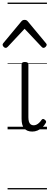

<svg xmlns="http://www.w3.org/2000/svg" viewBox="-58 -989 379 1468"><path d="M189 17Q169 17 153.5 11Q138 5 127.5 -7Q117 -19 112 -37.5Q107 -56 107 -81V-496Q107 -506 113 -510.5Q119 -515 132 -515Q146 -515 152.5 -510.5Q159 -506 159 -496V-93Q159 -73 163 -59.5Q167 -46 176 -38.5Q185 -31 199 -31Q210 -31 220 -35.5Q230 -40 240.5 -49.5Q251 -59 261 -74Q266 -80 272.5 -79.5Q279 -79 286 -72Q292 -68 294 -61.5Q296 -55 292 -49Q281 -29 264.5 -14Q248 1 228.5 9Q209 17 189 17ZM-15 -623Q-23 -623 -30.5 -631Q-38 -639 -38 -647Q-38 -649 -37 -652Q-36 -655 -33 -659L105 -825Q110 -831 115.5 -834Q121 -837 130 -837Q139 -837 144.5 -834Q150 -831 155 -825L293 -659Q297 -655 298 -652Q299 -649 299 -647Q299 -639 291 -631Q283 -623 275 -623Q270 -623 266.5 -625.5Q263 -628 259 -632L130 -769L2 -632Q-2 -628 -6 -625.5Q-10 -623 -15 -623ZM0 449H301V459H0ZM0 -20H301V0H0ZM0 -505H301V-500H0ZM0 -969H301V-959H0Z"/></svg>

Font: Playwrite IT Trad Guides
Style: Regular
Weight: 400
Designer: Veronika Burian, José Scaglione
Foundry: TypeTogether
Version: Version 1.003